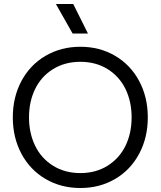

<svg xmlns="http://www.w3.org/2000/svg" viewBox="-20 -945 814 973"><path d="M210.7 -662.1Q289.1 -708 387.2 -708Q485.4 -708 563.5 -662.1Q641.6 -616.2 685.3 -534.4Q729 -452.6 729 -350.1Q729 -247.6 685.3 -165.8Q641.6 -84 563.5 -38.1Q485.4 7.8 387.2 7.8Q289.1 7.8 210.7 -38.1Q132.3 -84 88.6 -165.8Q44.9 -247.6 44.9 -350.1Q44.9 -452.6 88.6 -534.4Q132.3 -616.2 210.7 -662.1ZM127 -350.1Q127 -270.5 158 -206.5Q189 -142.6 248.8 -105.2Q308.6 -67.9 387.2 -67.9Q465.8 -67.9 525.4 -105.2Q585 -142.6 616 -206.3Q647 -270 647 -350.1Q647 -430.2 616 -493.9Q585 -557.6 525.4 -594.7Q465.8 -631.8 387.2 -631.8Q308.6 -631.8 248.8 -594.7Q189 -557.6 158 -493.9Q127 -430.2 127 -350.1ZM263.2 -924.8H351.1L425.8 -774.9H348.1Z"/></svg>

Font: TASA Explorer
Style: Regular
Weight: 400
Designer: Weizhong Zhang
Foundry: Local Remote
Version: Version 1.000;Glyphs 3.1.2 (3151)